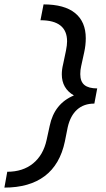

<svg xmlns="http://www.w3.org/2000/svg" viewBox="-47 -731 483 873"><path d="M318 -394Q318 -360 337 -344.5Q356 -329 395 -329L382 -260Q334 -260 303.5 -232.5Q273 -205 261 -153L248 -88Q226 17 156.5 69.5Q87 122 -27 122L-14 50Q57 50 103.5 12Q150 -26 165 -95L179 -159Q200 -260 289 -297Q234 -329 234 -393Q234 -415 240 -439L253 -501Q258 -526 258 -543Q258 -639 137 -639L151 -711Q246 -711 294.5 -671.5Q343 -632 343 -557Q343 -526 336 -494L322 -430Q318 -413 318 -394Z"/></svg>

Font: Ysabeau Infant Semibold
Style: Italic
Weight: 600
Italic angle: -12°
Designer: Christian Thalmann (Catharsis Fonts)
Version: Version 0.003